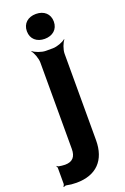

<svg xmlns="http://www.w3.org/2000/svg" viewBox="-244 -792 689 1058"><g transform="rotate(-20 100.0 -262.5)"><path d="M-15 98C-28 98 -41 96 -52 94C-56 94 -59 90 -61 88L-64 90C-62 92 -59 97 -59 100V194C-59 199 -63 206 -66 208L-63 211C-60 209 -53 206 -48 207C-30 211 -11 213 10 213C127 213 191 146 191 29V-478C191 -502 205 -539 217 -552L215 -554C202 -542 165 -528 141 -528H99C75 -528 38 -542 25 -554L23 -552C35 -539 49 -502 49 -478V29C49 74 29 98 -15 98ZM117 -592C163 -592 196 -619 196 -665C196 -710 164 -738 117 -738C70 -738 38 -710 38 -665C38 -619 71 -592 117 -592Z"/></g></svg>

Font: Asimov
Style: EdgeWide
Weight: 500
Designer: Google
Version: Version 2.000980: 2014